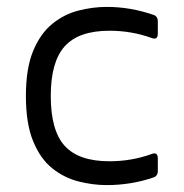

<svg xmlns="http://www.w3.org/2000/svg" viewBox="-20 -528 532 556"><path d="M289 8Q249 8 207.5 -2.5Q166 -13 131.5 -40.5Q97 -68 76 -119Q55 -170 55 -250Q55 -330 76 -380.5Q97 -431 131.5 -459Q166 -487 207.5 -497.5Q249 -508 289 -508Q358 -508 424 -485Q437 -481 437 -466V-431Q437 -411 419 -418Q361 -439 297 -439Q208 -439 167.5 -394Q127 -349 127 -250Q127 -150 167.5 -105.5Q208 -61 297 -61Q361 -61 419 -82Q437 -89 437 -69V-33Q437 -18 424 -14Q392 -3 358 2.5Q324 8 289 8Z"/></svg>

Font: Pitagon Sans
Style: Regular
Weight: 400
Designer: Travis Tran
Foundry: Pitagon
Version: Version 1.001; ttfautohint (v1.8.4.7-5d5b);gftools[0.9.26]